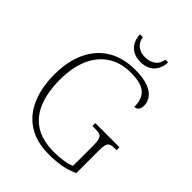

<svg xmlns="http://www.w3.org/2000/svg" viewBox="-252 -1025 1164 1164"><g transform="rotate(45 330.0 -443.0)"><path d="M379 10Q271 10 200 -36Q129 -82 94 -164.5Q59 -247 59 -358Q59 -471 98 -553.5Q137 -636 210 -680Q283 -724 385 -724Q456 -724 498 -708Q540 -692 559 -665.5Q578 -639 578 -609Q578 -585 568 -573Q558 -561 541 -561Q541 -602 527 -631.5Q513 -661 478 -677Q443 -693 381 -693Q294 -693 232.5 -653Q171 -613 138 -538.5Q105 -464 105 -358Q105 -255 134.5 -179.5Q164 -104 227 -63Q290 -22 391 -22Q430 -22 468 -28Q506 -34 531 -45V-215Q531 -252 525.5 -270Q520 -288 507 -293.5Q494 -299 469 -299H443V-324H650V-299H634Q611 -299 598 -293Q585 -287 580.5 -269.5Q576 -252 576 -214V-28Q533 -8 486.5 1Q440 10 379 10ZM374 -779Q337 -779 310 -794Q283 -809 269 -836Q255 -863 254 -896H278Q286 -856 311.5 -837.5Q337 -819 374 -819Q411 -819 438 -837.5Q465 -856 472 -896H495Q494 -863 480 -836Q466 -809 439.5 -794Q413 -779 374 -779Z"/></g></svg>

Font: Noto Rashi Hebrew ExtraLight
Style: Regular
Weight: 250
Version: Version 1.006